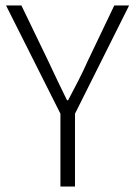

<svg xmlns="http://www.w3.org/2000/svg" viewBox="-20 -679 492 699"><path d="M200 0V-265L2 -659H58L156 -456Q173 -420 189.5 -385Q206 -350 224 -314H228Q247 -350 265 -385Q283 -420 299 -456L396 -659H450L253 -265V0Z"/></svg>

Font: Assistant Light
Style: Regular
Weight: 300
Designer: Hebrew By Ben Nathan, Latin by Paul Hunt
Version: Version 3.000